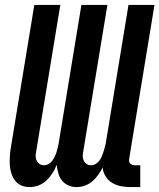

<svg xmlns="http://www.w3.org/2000/svg" viewBox="-20 -755 650 783"><path d="M101 8Q83 8 67.5 1.5Q52 -5 42 -18Q32 -31 26.5 -47.5Q21 -64 20 -81Q19 -98 20 -116Q21 -134 24 -152L120 -735H226L127 -134Q125 -125 125.5 -115.5Q126 -106 130.5 -98Q135 -90 142.5 -85.5Q150 -81 160 -81Q169 -81 178 -86Q187 -91 192.5 -98.5Q198 -106 202.5 -115Q207 -124 210 -133Q213 -142 215 -151Q217 -160 219 -169L312 -735H418L319 -134Q317 -125 317.5 -115.5Q318 -106 322.5 -98Q327 -90 334.5 -85.5Q342 -81 352 -81Q361 -81 369.5 -86Q378 -91 384 -98.5Q390 -106 394 -115Q398 -124 401 -133Q404 -142 406.5 -151Q409 -160 411 -169L504 -735H610L507 -109Q506 -103 506.5 -97.5Q507 -92 510.5 -88.5Q514 -85 519 -83Q524 -81 529 -81H552V8H514Q494 8 474.5 4.5Q455 1 438 -9Q421 -19 410.5 -36Q400 -53 399 -72Q391 -57 380.5 -42Q370 -27 356.5 -15.5Q343 -4 326 2Q309 8 293 8Q274 8 258.5 1Q243 -6 232.5 -19Q222 -32 217.5 -49Q213 -66 211 -83Q205 -66 194.5 -49.5Q184 -33 170 -19.5Q156 -6 137.5 1Q119 8 101 8Z"/></svg>

Font: Iosevka Extended
Style: Bold Italic
Weight: 700
Width: 7
Italic angle: -9°
Monospace: yes
Designer: Belleve Invis
Foundry: Belleve Invis
Version: Version 32.5.0; ttfautohint (v1.8.4)